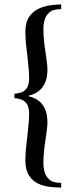

<svg xmlns="http://www.w3.org/2000/svg" viewBox="-20 -723 345 863"><path d="M255 -703V-682Q217 -682 200.5 -666Q184 -650 179.5 -630Q175 -610 175 -596Q175 -561 179.5 -524.5Q184 -488 189 -456Q194 -424 193 -402Q192 -359 171 -331Q150 -303 109 -293V-290Q150 -281 171 -252.5Q192 -224 193 -181Q194 -159 189 -127Q184 -95 179.5 -59Q175 -23 175 13Q175 26 179.5 46.5Q184 67 200.5 83Q217 99 255 99V120Q233 120 205 117Q177 114 152 102.5Q127 91 110.5 66Q94 41 94 -3Q94 -32 98 -67.5Q102 -103 106 -139.5Q110 -176 111 -206Q112 -223 108 -239Q104 -255 90.5 -267Q77 -279 45 -282V-302Q77 -304 90.5 -316Q104 -328 108 -344.5Q112 -361 111 -377Q110 -408 106 -444Q102 -480 98 -515Q94 -550 94 -579Q94 -623 111.5 -648Q129 -673 155 -684.5Q181 -696 208.5 -699.5Q236 -703 255 -703Z"/></svg>

Font: Ancizar Serif Light
Style: Regular
Weight: 400
Version: Version 8.100